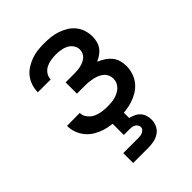

<svg xmlns="http://www.w3.org/2000/svg" viewBox="-212 -640 973 973"><g transform="rotate(-45 274.0 -154.0)"><path d="M276 8Q252 8 227 5Q202 2 178.5 -5.5Q155 -13 133.5 -26Q112 -39 96 -58.5Q80 -78 71.5 -101.5Q63 -125 63 -150L155 -151Q155 -131 168 -114Q181 -97 199 -88.5Q217 -80 237 -77Q257 -74 276 -74Q290 -74 303.5 -75Q317 -76 330.5 -79.5Q344 -83 356 -89Q368 -95 378 -104.5Q388 -114 393.5 -126.5Q399 -139 399 -153Q399 -167 393.5 -179.5Q388 -192 377.5 -201Q367 -210 354.5 -215.5Q342 -221 328.5 -224Q315 -227 301.5 -228.5Q288 -230 274 -230H214V-311H274Q286 -311 298 -312Q310 -313 321.5 -315.5Q333 -318 344 -323Q355 -328 364 -335.5Q373 -343 378 -354.5Q383 -366 383 -378Q383 -395 372.5 -410Q362 -425 346 -433Q330 -441 312 -443.5Q294 -446 277 -446Q259 -446 241.5 -443Q224 -440 208 -432Q192 -424 181.5 -408.5Q171 -393 171 -375H79V-377Q79 -400 86.5 -422.5Q94 -445 108.5 -463.5Q123 -482 143 -494.5Q163 -507 185 -515Q207 -523 230 -525.5Q253 -528 277 -528Q300 -528 323.5 -525.5Q347 -523 369 -515.5Q391 -508 411 -496Q431 -484 446 -465.5Q461 -447 468 -424.5Q475 -402 475 -379Q475 -361 470.5 -344Q466 -327 456 -313Q446 -299 431.5 -289Q417 -279 401 -272Q420 -264 437 -253Q454 -242 467 -226.5Q480 -211 485.5 -191.5Q491 -172 491 -152Q491 -127 483 -102.5Q475 -78 459 -58.5Q443 -39 421.5 -26Q400 -13 376 -5.5Q352 2 327 5Q302 8 276 8ZM167 220V149H274Q282 149 290 148Q298 147 305.5 143.5Q313 140 318.5 133.5Q324 127 324 119Q324 111 319 103.5Q314 96 306.5 92Q299 88 290.5 87Q282 86 274 86H234V-74H314V44Q329 48 343.5 54.5Q358 61 368.5 72.5Q379 84 384 99.5Q389 115 389 130Q389 151 380 170Q371 189 353.5 200.5Q336 212 315.5 216Q295 220 274 220Z"/></g></svg>

Font: Iosevka Semi-Condensed Medium
Style: Regular
Weight: 500
Monospace: yes
Designer: Belleve Invis
Foundry: Belleve Invis
Version: Version 27.3.5